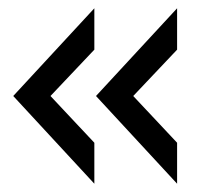

<svg xmlns="http://www.w3.org/2000/svg" viewBox="-20 -452 507 464"><path d="M408 -332 302 -220 408 -107V-8L212 -220L408 -432ZM208 -332 102 -220 208 -107V-8L12 -220L208 -432Z"/></svg>

Font: Tilda Sans Medium
Style: Regular
Weight: 500
Designer: ParaType Ltd
Foundry: ParaType Ltd
Version: Version 1.009